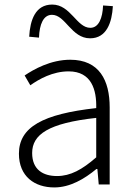

<svg xmlns="http://www.w3.org/2000/svg" viewBox="-20 -809 587 842"><path d="M218 13C287 13 350 -24 403 -68H407L413 0H461V-338C461 -456 416 -547 288 -547C202 -547 128 -505 88 -478L113 -435C151 -462 211 -496 281 -496C382 -496 404 -414 402 -335C168 -309 63 -252 63 -135C63 -35 132 13 218 13ZM230 -37C170 -37 121 -64 121 -138C121 -219 192 -269 402 -292V-119C340 -65 289 -37 230 -37ZM375 -641C448 -641 471 -711 475 -782L432 -785C430 -730 413 -687 376 -687C316 -687 290 -789 209 -789C135 -789 112 -721 108 -648L151 -644C153 -702 170 -744 208 -744C267 -744 293 -641 375 -641Z"/></svg>

Font: Noto Sans KR Light
Style: Regular
Weight: 300
Designer: Ryoko NISHIZUKA 西塚涼子 (kana, bopomofo & ideographs); Paul D. Hunt (Latin, Greek & Cyrillic); Sandoll Communications 산돌커뮤니
Foundry: Adobe
Version: Version 2.004;hotconv 1.0.118;makeotfexe 2.5.65603